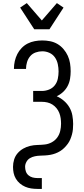

<svg xmlns="http://www.w3.org/2000/svg" viewBox="-20 -1004 540 1239"><path d="M221 215Q201 215 181 212Q161 209 142.5 201Q124 193 108.5 180Q93 167 82.5 149.5Q72 132 68 112.5Q64 93 64 73Q64 49 71 26Q78 3 93.5 -15Q109 -33 130 -45Q151 -57 174.5 -62.5Q198 -68 221.5 -68.5Q245 -69 268.5 -71.5Q292 -74 313.5 -85.5Q335 -97 349 -116Q363 -135 368.5 -158.5Q374 -182 374 -206Q374 -223 371.5 -241Q369 -259 362.5 -275.5Q356 -292 344.5 -306Q333 -320 318 -329.5Q303 -339 285.5 -343Q268 -347 250 -347H194V-417H250Q274 -417 296.5 -426Q319 -435 333.5 -453.5Q348 -472 353 -495.5Q358 -519 358 -543Q358 -566 353 -590Q348 -614 334.5 -633.5Q321 -653 299 -663Q277 -673 253 -673Q231 -673 210 -665.5Q189 -658 175 -641.5Q161 -625 154.5 -603.5Q148 -582 148 -561V-559H70V-562Q70 -586 75.5 -610Q81 -634 92 -655.5Q103 -677 120 -694.5Q137 -712 158.5 -723Q180 -734 204.5 -738.5Q229 -743 253 -743Q278 -743 303.5 -738Q329 -733 351 -720Q373 -707 390 -687Q407 -667 417.5 -644Q428 -621 432 -595.5Q436 -570 436 -544Q436 -520 432 -495.5Q428 -471 416.5 -449Q405 -427 386.5 -410Q368 -393 346 -383Q371 -372 392.5 -353.5Q414 -335 428 -311Q442 -287 447 -259Q452 -231 452 -204Q452 -187 450.5 -170Q449 -153 444.5 -136.5Q440 -120 433.5 -104.5Q427 -89 417 -75.5Q407 -62 395 -50Q383 -38 368.5 -29Q354 -20 338 -14Q322 -8 305.5 -5Q289 -2 272 -1Q255 0 238.5 0.5Q222 1 205 4.5Q188 8 173.5 16.5Q159 25 150.5 40.5Q142 56 142 72Q142 88 147 102.5Q152 117 163.5 127Q175 137 190 141Q205 145 221 145H250V215ZM201 -815 110 -955 153 -984 250 -872 347 -984 390 -955 299 -815Z"/></svg>

Font: Iosevka Fuck
Style: Regular
Weight: 400
Monospace: yes
Designer: Belleve Invis
Foundry: Belleve Invis
Version: Version 28.0.7; ttfautohint (v1.8.3)